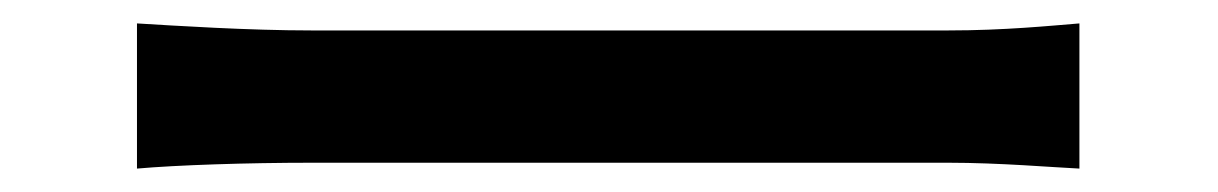

<svg xmlns="http://www.w3.org/2000/svg" viewBox="-20 -466 1040 164"><path d="M97 -446V-322C131 -325 191 -327 246 -327C339 -327 708 -327 790 -327C834 -327 880 -323 902 -322V-446C877 -444 838 -440 790 -440C709 -440 339 -440 246 -440C192 -440 130 -444 97 -446Z"/></svg>

Font: Noto Sans CJK HK Medium
Style: Regular
Weight: 500
Designer: Ryoko NISHIZUKA 西塚涼子 (kana, bopomofo & ideographs); Paul D. Hunt (Latin, Greek & Cyrillic); Sandoll Communications 산돌커뮤니
Foundry: Adobe
Version: Version 2.004;hotconv 1.0.118;makeotfexe 2.5.65603